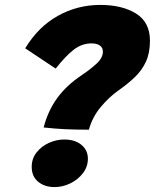

<svg xmlns="http://www.w3.org/2000/svg" viewBox="-20 -756 630 781"><path d="M341.5 -228.5Q283 -228.5 243.5 -230.5Q204 -232.5 157.5 -237.5Q175 -305 212.5 -356.8Q250 -408.5 312 -450Q348.5 -474.5 373.5 -497.8Q398.5 -521 398.5 -546Q398.5 -562.5 386 -571Q373.5 -579.5 352.5 -579.5Q313 -579.5 279.8 -553.8Q246.5 -528 206.5 -477L82.5 -559.5Q135.5 -647 215.2 -691.5Q295 -736 388 -736Q477 -736 533.5 -700.8Q590 -665.5 590 -590.5Q590 -541 573.8 -505.5Q557.5 -470 528.5 -442.2Q499.5 -414.5 461 -387.5Q424 -361.5 390 -321Q356 -280.5 341.5 -228.5ZM201.5 5Q161.5 5 135.2 -16.8Q109 -38.5 109 -77Q109 -111 128.8 -136Q148.5 -161 179 -174.8Q209.5 -188.5 241.5 -188.5Q285 -188.5 311.2 -166.8Q337.5 -145 337.5 -110.5Q337.5 -78 317.5 -51.8Q297.5 -25.5 266.2 -10.2Q235 5 201.5 5Z"/></svg>

Font: Grandstander ExtraBold
Style: Italic
Weight: 800
Italic angle: -15°
Designer: Tyler Finck
Foundry: Etcetera Type Co
Version: Version 1.200; ttfautohint (v1.8.3)